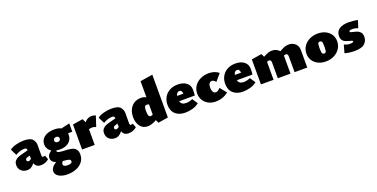

<svg xmlns="http://www.w3.org/2000/svg" viewBox="-22 -1726 5918 3015"><g transform="rotate(-20 2936.5 -219.0)"><path d="M526 -40Q498 -16 465.5 -2.5Q433 11 391 11Q348 11 323 -7Q298 -25 287 -60Q255 -22 228 -5.5Q201 11 167 11Q101 11 62.5 -26Q24 -63 24 -121Q24 -165 46 -191.5Q68 -218 96.5 -230.5Q125 -243 165 -253L272 -281Q272 -299 263.5 -310Q255 -321 224 -321Q190 -321 148 -306.5Q106 -292 82 -274L29 -379Q63 -409 130.5 -427.5Q198 -446 265 -446Q377 -446 412.5 -401.5Q448 -357 448 -308L447 -133Q447 -102 467 -102Q479 -102 500 -108ZM275 -137V-147L274 -192L229 -178Q199 -168 199 -144Q199 -130 207.5 -122.5Q216 -115 230 -115Q241 -115 249 -119Q257 -123 264.5 -129Q272 -135 275 -137Z M1031 -315H961Q962 -308 962 -293Q962 -209 903.5 -164Q845 -119 756 -119Q722 -119 694 -125Q693 -123 693 -118Q693 -95 720 -88.5Q747 -82 814 -78Q826 -78 856 -76Q909 -72 945.5 -61.5Q982 -51 1005 -21.5Q1028 8 1028 62Q1028 134 988 185Q948 236 881 262.5Q814 289 735 289Q648 289 592.5 256Q537 223 537 169Q537 136 560 104.5Q583 73 629 46Q551 17 551 -47Q551 -108 621 -151Q586 -172 567 -204.5Q548 -237 548 -278Q548 -355 610.5 -400.5Q673 -446 774 -446Q845 -446 890 -422L1031 -454ZM810 -284Q810 -303 798 -314Q786 -325 764 -325Q741 -325 728 -313Q715 -301 715 -281Q715 -262 728 -251.5Q741 -241 762 -241Q785 -241 797.5 -253Q810 -265 810 -284ZM733 67Q711 91 711 113Q711 134 730.5 144.5Q750 155 786 155Q820 155 840 145.5Q860 136 860 115Q860 88 828.5 79.5Q797 71 733 67Z M1466 -428 1409 -255Q1380 -271 1349 -271Q1317 -271 1291 -263V0H1080V-418L1250 -445L1279 -383Q1304 -414 1332.5 -429Q1361 -444 1398 -444Q1434 -444 1466 -428Z M1993 -40Q1965 -16 1932.5 -2.5Q1900 11 1858 11Q1815 11 1790 -7Q1765 -25 1754 -60Q1722 -22 1695 -5.5Q1668 11 1634 11Q1568 11 1529.5 -26Q1491 -63 1491 -121Q1491 -165 1513 -191.5Q1535 -218 1563.5 -230.5Q1592 -243 1632 -253L1739 -281Q1739 -299 1730.5 -310Q1722 -321 1691 -321Q1657 -321 1615 -306.5Q1573 -292 1549 -274L1496 -379Q1530 -409 1597.5 -427.5Q1665 -446 1732 -446Q1844 -446 1879.5 -401.5Q1915 -357 1915 -308L1914 -133Q1914 -102 1934 -102Q1946 -102 1967 -108ZM1742 -137V-147L1741 -192L1696 -178Q1666 -168 1666 -144Q1666 -130 1674.5 -122.5Q1683 -115 1697 -115Q1708 -115 1716 -119Q1724 -123 1731.5 -129Q1739 -135 1742 -137Z M2518 -727V-12L2351 15L2326 -38Q2243 11 2177 11Q2099 11 2052.5 -48Q2006 -107 2006 -202Q2006 -271 2031.5 -326.5Q2057 -382 2106 -414Q2155 -446 2223 -446Q2278 -446 2310 -423V-694ZM2273 -124Q2291 -124 2310 -136V-307Q2295 -313 2277 -313Q2248 -313 2239 -294Q2230 -275 2230 -230Q2230 -168 2240.5 -146Q2251 -124 2273 -124Z M2975 -152 3036 -62Q2988 -22 2924.5 -5.5Q2861 11 2805 11Q2702 11 2641 -43.5Q2580 -98 2580 -199Q2580 -271 2612.5 -327.5Q2645 -384 2703.5 -415Q2762 -446 2838 -446Q2929 -446 2983.5 -403Q3038 -360 3038 -288Q3038 -225 3033 -191H2772Q2780 -158 2803.5 -142.5Q2827 -127 2870 -127Q2920 -127 2975 -152ZM2771 -280H2875Q2873 -311 2861 -326.5Q2849 -342 2830 -342Q2806 -342 2791 -325.5Q2776 -309 2771 -280Z M3079 -207Q3079 -276 3115.5 -330.5Q3152 -385 3215.5 -415.5Q3279 -446 3357 -446Q3407 -446 3447 -432.5Q3487 -419 3523 -391L3425 -276Q3412 -292 3395.5 -304Q3379 -316 3363 -316Q3336 -316 3319 -293.5Q3302 -271 3302 -220Q3302 -183 3317 -154.5Q3332 -126 3363 -126Q3382 -126 3396 -135Q3410 -144 3422.5 -155.5Q3435 -167 3439 -171L3526 -63Q3434 11 3311 11Q3244 11 3191 -17.5Q3138 -46 3108.5 -95.5Q3079 -145 3079 -207Z M3939 -152 4000 -62Q3952 -22 3888.5 -5.5Q3825 11 3769 11Q3666 11 3605 -43.5Q3544 -98 3544 -199Q3544 -271 3576.5 -327.5Q3609 -384 3667.5 -415Q3726 -446 3802 -446Q3893 -446 3947.5 -403Q4002 -360 4002 -288Q4002 -225 3997 -191H3736Q3744 -158 3767.5 -142.5Q3791 -127 3834 -127Q3884 -127 3939 -152ZM3735 -280H3839Q3837 -311 3825 -326.5Q3813 -342 3794 -342Q3770 -342 3755 -325.5Q3740 -309 3735 -280Z M4843 -295V0H4631V-261Q4631 -310 4596 -310Q4581 -310 4563 -302V-295V0H4351V-261Q4351 -310 4316 -310Q4299 -310 4280 -300V0H4069V-418L4239 -445L4264 -391Q4309 -416 4341 -428Q4373 -440 4411 -440Q4449 -440 4481 -425.5Q4513 -411 4534 -385Q4588 -415 4619 -427.5Q4650 -440 4691 -440Q4757 -440 4800 -399.5Q4843 -359 4843 -295Z M4905 -208Q4905 -276 4941 -330.5Q4977 -385 5039 -415.5Q5101 -446 5178 -446Q5250 -446 5306.5 -418.5Q5363 -391 5394.5 -341.5Q5426 -292 5426 -229Q5426 -162 5390.5 -107Q5355 -52 5292.5 -20.5Q5230 11 5153 11Q5081 11 5024.5 -17Q4968 -45 4936.5 -94.5Q4905 -144 4905 -208ZM5209 -215Q5209 -257 5206 -278Q5203 -299 5194 -307.5Q5185 -316 5168 -316Q5151 -316 5142.5 -307.5Q5134 -299 5131 -278.5Q5128 -258 5128 -217Q5128 -175 5131.5 -154Q5135 -133 5144 -124.5Q5153 -116 5170 -116Q5186 -116 5194.5 -124.5Q5203 -133 5206 -153.5Q5209 -174 5209 -215Z M5469 -12 5506 -143Q5533 -132 5554 -126Q5575 -120 5598 -120Q5661 -120 5661 -139Q5661 -149 5648 -155Q5635 -161 5609 -166Q5570 -176 5544.5 -186.5Q5519 -197 5499.5 -222.5Q5480 -248 5480 -293Q5480 -368 5536 -407Q5592 -446 5693 -446Q5729 -446 5772 -441.5Q5815 -437 5847 -429L5806 -306Q5789 -315 5762.5 -320.5Q5736 -326 5715 -326Q5660 -326 5660 -305Q5660 -294 5673 -288.5Q5686 -283 5714 -278Q5754 -269 5781.5 -258.5Q5809 -248 5830 -221.5Q5851 -195 5851 -148Q5851 -82 5802.5 -35.5Q5754 11 5633 11Q5591 11 5543.5 5Q5496 -1 5469 -12Z"/></g></svg>

Font: Ysabeau Black
Style: Regular
Weight: 900
Designer: Christian Thalmann (Catharsis Fonts)
Version: Version 0.003